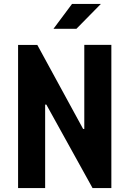

<svg xmlns="http://www.w3.org/2000/svg" viewBox="-20 -959 660 979"><path d="M72.2 -730H170.2L403.8 -301.6H409.8V-730.1H547.8V-0.1H451.9L216.2 -425.8H210.2V0H72.2ZM494.4 -939H347.3L252.6 -812.1H369.6Z"/></svg>

Font: Monaspace Krypton Var
Style: Regular
Weight: 400
Designer: Riley Cran and the Lettermatic Team
Version: Version 1.101 (Monaspace Krypton Var)